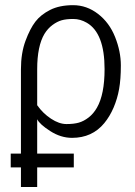

<svg xmlns="http://www.w3.org/2000/svg" viewBox="-20 -541 536 761"><path d="M127.4 -124Q149.9 -91.8 182.1 -70.6Q214.4 -49.3 243.4 -49.3Q272.5 -49.3 292.2 -54.9Q312 -60.5 331.3 -75.4Q350.6 -90.3 364.3 -114.3Q394.5 -167 394.5 -267.1Q394.5 -409.7 324.2 -450.7Q298.3 -465.8 270.5 -465.8Q242.7 -465.8 224.6 -460.7Q206.5 -455.6 188 -441.9Q169.4 -428.2 156.2 -406.7Q127.4 -358.4 127.4 -266.6ZM393.1 -52.7Q345.2 5.4 265.6 5.4Q220.7 5.4 178.7 -21.7Q136.7 -48.8 127.4 -68.4V67.9H272.5V122.6H127.4V200.2H63V122.6H22.5V67.9H63V-266.6Q63 -330.6 81.1 -379.2Q99.1 -427.7 120.4 -455.3Q141.6 -482.9 178.7 -501.7Q215.8 -520.5 269.8 -520.5Q323.7 -520.5 368.7 -485.8Q413.6 -451.2 436.3 -394Q459 -336.9 459 -281.7Q459 -226.6 452.1 -188.2Q445.3 -149.9 430.2 -114.5Q415 -79.1 393.1 -52.7Z"/></svg>

Font: News Cycle
Style: Regular
Weight: 500
Version: Version 0.5.2